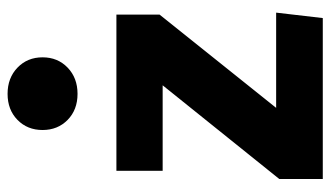

<svg xmlns="http://www.w3.org/2000/svg" viewBox="-198 -652 851 494"><g transform="rotate(-90 227.0 -405.5)"><path d="M436 -420 196 -120H441L427 0H13V-112L254 -412H34V-531H436ZM326 -721Q326 -682 299.5 -656.5Q273 -631 232 -631Q191 -631 165 -656.5Q139 -682 139 -721Q139 -760 165 -785.5Q191 -811 232 -811Q273 -811 299.5 -785.5Q326 -760 326 -721Z"/></g></svg>

Font: Fira Sans BGR
Style: Bold
Weight: 700
Designer: bBox Type GmbH & Carrois Corporate GbR & Edenspiekermann AG
Foundry: bBox Type GmbH & Carrois Corporate GbR & Edenspiekermann AG
Version: Version 4.301